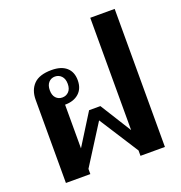

<svg xmlns="http://www.w3.org/2000/svg" viewBox="-134 -860 917 975"><g transform="rotate(-20 325.0 -373.0)"><path d="M57 -449Q57 -502 87.5 -533Q118 -564 184 -564Q236 -564 264 -539.5Q292 -515 292 -470Q292 -425 264 -400Q236 -375 189 -375V-139L294 -307H355L460 -139V-746H592V0H460V-29L324 -241L189 -28V0H57ZM238 -470Q238 -497 224 -512Q210 -527 189 -527Q168 -527 154.5 -512Q141 -497 141 -470Q141 -443 154.5 -428.5Q168 -414 189 -414Q210 -414 224 -428.5Q238 -443 238 -470Z"/></g></svg>

Font: Trirong SemiBold
Style: Regular
Weight: 600
Designer: Katatrad Team
Foundry: CadsonDemak
Version: Version 1.000